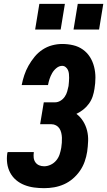

<svg xmlns="http://www.w3.org/2000/svg" viewBox="-20 -972 558 1000"><path d="M210 8Q183 8 157 4.5Q131 1 107 -8.5Q83 -18 64 -34Q45 -50 33 -72.5Q21 -95 17.5 -121Q14 -147 18 -174Q19 -176 19 -177Q19 -178 20 -180H156Q156 -179 156 -178.5Q156 -178 156 -178Q154 -164 155.5 -150.5Q157 -137 164.5 -126.5Q172 -116 184 -111Q196 -106 210 -106Q227 -106 244 -114Q261 -122 273 -136.5Q285 -151 290.5 -168Q296 -185 299 -202Q301 -215 302 -228.5Q303 -242 302.5 -255Q302 -268 299 -280.5Q296 -293 289.5 -303Q283 -313 272 -319Q261 -325 248 -325H189L208 -439H266Q281 -439 294.5 -447Q308 -455 317 -468Q326 -481 330 -495.5Q334 -510 337 -524Q338 -535 339 -545.5Q340 -556 340 -566.5Q340 -577 339 -587.5Q338 -598 334 -607Q330 -616 322 -622.5Q314 -629 304 -629Q288 -629 274 -617.5Q260 -606 251.5 -591Q243 -576 238 -560.5Q233 -545 230 -529H93Q98 -555 106.5 -580.5Q115 -606 128.5 -630Q142 -654 160 -676Q178 -698 201.5 -713.5Q225 -729 251.5 -736Q278 -743 304 -743Q333 -743 361 -736.5Q389 -730 411.5 -714Q434 -698 448.5 -675Q463 -652 470 -624.5Q477 -597 477 -568Q477 -539 472 -509Q469 -489 462.5 -469.5Q456 -450 443.5 -432.5Q431 -415 414 -401.5Q397 -388 378 -379Q399 -363 413 -340.5Q427 -318 433.5 -292Q440 -266 439 -238Q438 -210 434 -182Q430 -156 421 -130.5Q412 -105 396.5 -82.5Q381 -60 359.5 -41.5Q338 -23 313 -12Q288 -1 262 3.5Q236 8 210 8ZM496 -818H363L385 -952H518ZM296 -818H163L185 -952H318Z"/></svg>

Font: Iosevka SS04 Heavy Oblique
Style: Regular
Weight: 900
Italic angle: -9°
Monospace: yes
Designer: Belleve Invis
Foundry: Belleve Invis
Version: Version 19.0.0; ttfautohint (v1.8.4)